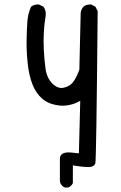

<svg xmlns="http://www.w3.org/2000/svg" viewBox="-20 -749 540 859"><path d="M270 90Q256 84 250 70L248 62V-40Q249 -69 293 -67L333 -63L339 -298Q293 -272 246 -277Q199 -282 170 -306.5Q141 -331 125 -372Q109 -413 103.5 -468.5Q98 -524 99 -571.5Q100 -619 102.5 -653.5Q105 -688 119 -719Q133 -730 154 -729L174 -719Q188 -701 184 -676Q178 -641 176 -603.5Q174 -566 176 -525.5Q178 -485 183.5 -443Q189 -401 213.5 -376Q238 -351 264.5 -356.5Q291 -362 306 -380.5Q321 -399 335 -437L341 -691Q343 -707 353 -719Q366 -730 388 -729L407 -719L417 -699Q411 -32 406.5 -18Q402 -4 382 -2Q362 0 306 -9V70Q300 84 285 90Z"/></svg>

Font: Kosefont JP
Style: Regular
Weight: 400
Designer: Nozomi Seto 瀬戸のぞみ
Version: Version 3.00;June 19, 2020